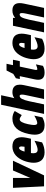

<svg xmlns="http://www.w3.org/2000/svg" viewBox="1260 -2051 801 3361"><g transform="rotate(-90 1660.5 -370.5)"><path d="M226.6 -543.9V-241.2Q253.4 -304.7 356.9 -543.9H528.3L271 0H79.1L52.7 -543.9Z M674.3 9.3Q626.5 9.3 590.3 -5.9Q554.2 -21 533.2 -46.9Q491.7 -98.6 491.7 -180.7Q491.7 -221.7 501.5 -267.6Q511.2 -313.5 526.9 -353.8Q542.5 -394 566.4 -431.2Q590.3 -468.3 620.4 -495.1Q650.4 -522 690.7 -537.8Q731 -553.7 773.7 -553.7Q816.4 -553.7 845.9 -543.7Q875.5 -533.7 892.8 -518.1Q910.2 -502.4 921.4 -480Q939 -443.4 939 -394Q939 -356 929.2 -306.6L912.6 -229.5H661.6Q658.2 -206.5 658.2 -188.5Q658.2 -112.3 719.7 -112.3Q772.9 -112.3 877 -167.5L848.6 -34.2Q767.1 9.3 674.3 9.3ZM777.3 -391.1Q777.3 -437 751.5 -437Q713.4 -437 687.5 -341.3H772Q777.3 -371.1 777.3 -391.1Z M1152.8 -175.3Q1152.8 -118.7 1187 -118.7Q1225.1 -118.7 1316.9 -170.4L1286.6 -28.8Q1217.3 9.3 1148.4 9.3Q1044.9 9.3 1005.9 -61.5Q983.4 -102.1 983.4 -164.1Q983.4 -210.4 996.1 -269Q1026.4 -413.1 1093 -483.4Q1159.7 -553.7 1267.1 -553.7Q1300.8 -553.7 1335.9 -543.2Q1371.1 -532.7 1397.5 -513.2L1327.1 -390.6Q1275.4 -426.3 1252.9 -426.3Q1224.6 -426.3 1203.4 -387.7Q1182.1 -349.1 1167.5 -280Q1152.8 -210.9 1152.8 -175.3Z M1727.1 -553.7Q1809.1 -553.7 1840.3 -502.4Q1858.9 -471.7 1858.9 -423.8Q1858.9 -392.1 1850.6 -352.1L1775.4 0H1607.9L1676.8 -322.3Q1685.1 -361.3 1685.1 -385.7Q1685.1 -427.2 1661.6 -427.2Q1631.3 -427.2 1609.4 -386Q1587.4 -344.7 1569.3 -261.7L1513.7 0H1347.2L1507.3 -751.5H1673.8L1636.7 -578.6Q1634.8 -566.9 1622.1 -520.5Q1668 -553.7 1727.1 -553.7Z M2069.8 9.3Q1944.8 9.3 1944.8 -102.5Q1944.8 -129.9 1952.1 -163.6L2007.8 -424.3H1957L1971.7 -492.7L2047.4 -538.6Q2055.2 -554.2 2106.9 -656.7H2224.6L2200.7 -543.9H2295.4L2270 -424.3H2175.3L2118.7 -159.2Q2116.2 -147 2116.2 -138.2Q2116.2 -117.2 2131.3 -117.2Q2152.3 -117.2 2214.4 -142.1L2188.5 -19.5Q2139.6 9.3 2069.8 9.3Z M2487.3 9.3Q2439.5 9.3 2403.3 -5.9Q2367.2 -21 2346.2 -46.9Q2304.7 -98.6 2304.7 -180.7Q2304.7 -221.7 2314.5 -267.6Q2324.2 -313.5 2339.8 -353.8Q2355.5 -394 2379.4 -431.2Q2403.3 -468.3 2433.3 -495.1Q2463.4 -522 2503.7 -537.8Q2543.9 -553.7 2586.7 -553.7Q2629.4 -553.7 2658.9 -543.7Q2688.5 -533.7 2705.8 -518.1Q2723.1 -502.4 2734.4 -480Q2752 -443.4 2752 -394Q2752 -356 2742.2 -306.6L2725.6 -229.5H2474.6Q2471.2 -206.5 2471.2 -188.5Q2471.2 -112.3 2532.7 -112.3Q2585.9 -112.3 2689.9 -167.5L2661.6 -34.2Q2580.1 9.3 2487.3 9.3ZM2590.3 -391.1Q2590.3 -437 2564.5 -437Q2526.4 -437 2500.5 -341.3H2585Q2590.3 -371.1 2590.3 -391.1Z M3028.3 -543.9V-505.4Q3083 -553.7 3157.7 -553.7Q3286.6 -553.7 3286.6 -426.8Q3286.6 -394 3277.8 -352.1L3202.6 0H3035.2L3104 -322.3Q3112.3 -361.3 3112.3 -386.2Q3112.3 -427.2 3088.9 -427.2Q3074.2 -427.2 3062 -418.9Q3049.8 -410.6 3042.2 -399.2Q3034.7 -387.7 3027.1 -368.4Q3019.5 -349.1 3015.6 -334L3005.9 -295.9Q3000 -273.4 2996.6 -261.7L2940.9 0H2774.4L2890.1 -543.9Z"/></g></svg>

Font: Open Sans Hebrew Condensed Extra Bold
Style: Italic
Weight: 800
Width: 3
Italic angle: -12°
Foundry: Ascender Corporation, Yanek Iontef
Version: Version 2.001;PS 002.001;hotconv 1.0.70;makeotf.lib2.5.58329